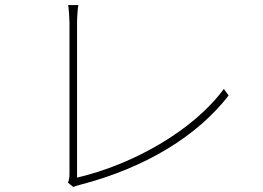

<svg xmlns="http://www.w3.org/2000/svg" viewBox="-20 -747 1040 760"><path d="M249 -24 270 -7C278 -10 287 -13 295 -15C558 -83 762 -210 885 -369L866 -395C745 -230 505 -95 285 -44C285 -70 285 -580 285 -659C285 -678 288 -716 290 -727H250C252 -716 255 -674 255 -658C255 -580 255 -106 255 -57C255 -41 252 -31 249 -24Z"/></svg>

Font: Harano Aji Gothic KR ExtraLight
Style: Regular
Weight: 250
Foundry: Masamichi Hosoda
Version: HaranoAjiGothicKR-ExtraLight version 20220220;ttx 4.29.1